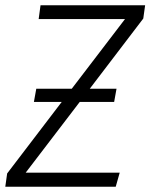

<svg xmlns="http://www.w3.org/2000/svg" viewBox="-22 -705 568 725"><path d="M519 -635 317 -370H418L409 -320H279L75 -53H430L415 0H-2L5 -50L211 -320H106L115 -370H249L450 -633H124L131 -685H526Z"/></svg>

Font: FiraGO Light
Style: Italic
Weight: 300
Italic angle: -8°
Designer: bBox Type GmbH
Foundry: bBox Type GmbH
Version: Version 1.001